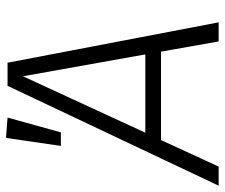

<svg xmlns="http://www.w3.org/2000/svg" viewBox="-94 -656 730 623"><g transform="rotate(-90 270.5 -345.0)"><path d="M414 -187H127L41 0H-21L303 -685H378L509 0H447ZM405 -238 334 -635 151 -238ZM200 -685 152 -512H108L134 -690Z"/></g></svg>

Font: Fira Sans Light
Style: Italic
Weight: 300
Italic angle: -8°
Designer: bBox Type GmbH & Carrois Corporate GbR & Edenspiekermann AG
Foundry: bBox Type GmbH & Carrois Corporate GbR & Edenspiekermann AG
Version: Version 4.301